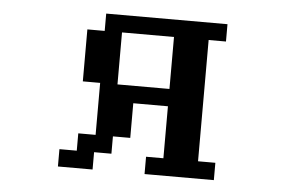

<svg xmlns="http://www.w3.org/2000/svg" viewBox="-44 -611 1089 690"><g transform="rotate(5 500.0 -266.0)"><path d="M375 -296.9H562.5V-484.4H375ZM187.5 15.6V-46.9H250V-109.4H312.5V-296.9H250V-484.4H312.5V-546.9H750V-484.4H687.5V-46.9H750V15.6H500V-46.9H562.5V-234.4H437.5V-109.4H375V-46.9H312.5V15.6Z"/></g></svg>

Font: KH Dot Dougenzaka 16
Style: Regular
Weight: 400
Designer: Original version for X68000 by Keitarou Hiraki (http://hp.vector.co.jp/authors/VA000874/) / TrueType conversion by Homem
Version: Version 1.00.20150527